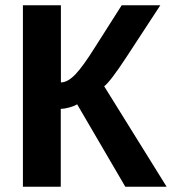

<svg xmlns="http://www.w3.org/2000/svg" viewBox="-20 -708 652 728"><path d="M66.9 -688H210.9V-395.5Q236.3 -395.5 265.4 -425.5Q294.4 -455.6 340.8 -529.8L441.4 -688H587.9L458.5 -490.2Q397.9 -397.9 375 -380.9L611.8 0H455.1L272.5 -312.5Q262.7 -306.2 243.7 -300.8Q224.6 -295.4 210.4 -295.4V0H66.9Z"/></svg>

Font: Liberation Sans
Style: Bold
Weight: 700
Designer: Steve Matteson
Foundry: Ascender Corporation
Version: Version 2.1.5